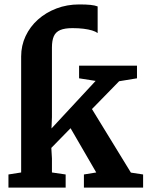

<svg xmlns="http://www.w3.org/2000/svg" viewBox="-20 -855 688 875"><path d="M18.5 0V-59.9L76.4 -69V-597.7Q76.4 -647.3 96.7 -690.5Q117 -733.7 153.2 -766Q189.4 -798.2 237.5 -816.5Q285.6 -834.8 341.2 -834.8Q372.1 -834.8 392.6 -832.7Q413.1 -830.5 425 -825.7V-704.4Q416.1 -711.2 399.7 -716.2Q383.3 -721.2 360.7 -724Q338.2 -726.8 310.4 -726.8Q275.1 -726.8 254.5 -718.1Q233.9 -709.3 225.3 -689.9Q216.7 -670.4 216.7 -638.7V-321.4L214.7 -269.6L415.8 -486.3L340.4 -498.1V-555.7H604.3V-498.1L522.9 -484.8L399.1 -358L576.5 -68.4L632.2 -59.9V0H362.4V-59.9L418.6 -69L301.6 -270.7L213.9 -181L216.7 -133.1V-69L279.2 -59.9V0Z"/></svg>

Font: Merriweather Light
Style: Regular
Weight: 300
Version: Version 2.100